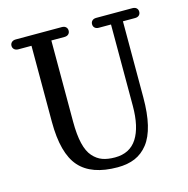

<svg xmlns="http://www.w3.org/2000/svg" viewBox="-107 -833 914 935"><g transform="rotate(-15 350.0 -365.0)"><path d="M54.2 -730H286.1Q299.3 -730 306.6 -723.1Q314 -716.3 314 -705.1Q314 -693.8 306.6 -687Q299.3 -680.2 286.1 -680.2H220.2V-270Q220.2 -205.1 230.7 -160.9Q241.2 -116.7 262.5 -92.8Q283.7 -68.8 310.1 -59.3Q336.4 -49.8 373 -49.8Q447.8 -49.8 484.4 -106.7Q521 -163.6 521 -270V-680.2H460Q446.8 -680.2 439.5 -687Q432.1 -693.8 432.1 -705.1Q432.1 -716.3 439.5 -723.1Q446.8 -730 460 -730H642.1Q655.3 -730 662.6 -723.1Q669.9 -716.3 669.9 -705.1Q669.9 -693.8 662.6 -687Q655.3 -680.2 642.1 -680.2H581.1V-296.9Q581.1 -216.8 567.4 -159.4Q553.7 -102.1 526.4 -67.1Q499 -32.2 461.4 -16.1Q423.8 0 373 0Q241.7 0 180.9 -68.8Q120.1 -137.7 120.1 -296.9V-680.2H54.2Q41 -680.2 33.4 -687.3Q25.9 -694.3 25.9 -705.1Q25.9 -715.8 33.4 -722.9Q41 -730 54.2 -730Z"/></g></svg>

Font: Director
Style: Regular
Weight: 400
Designer: Ange Degheest & May Jolivet & Justine Herbel
Foundry: Velvetyne Type Foundry
Version: Version 1.000;FEAKit 1.0